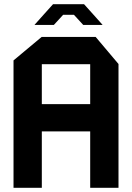

<svg xmlns="http://www.w3.org/2000/svg" viewBox="-20 -889 626 909"><path d="M44 0V-603L177 -714H178V0ZM178 -267V-396H407V-267ZM407 0V-585H541V0ZM178 -585V-714H433L541 -586V-585ZM186 -819 231 -869H378L423 -819ZM144 -771V-772L186 -819H279L235 -771ZM374 -771 330 -819H423L465 -772V-771Z"/></svg>

Font: Foldit SemiBold
Style: Regular
Weight: 600
Version: Version 1.003